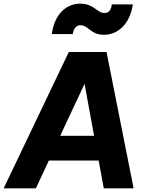

<svg xmlns="http://www.w3.org/2000/svg" viewBox="-47 -1029 799 1049"><path d="M-27 0H149L220 -152H492L520 0H683L535 -745H329ZM236 -843H351C355 -871 367 -891 392 -891C438 -891 446 -839 522 -839C593 -839 662 -893 679 -1005H564C560 -978 551 -958 523 -958C482 -958 468 -1009 391 -1009C321 -1009 252 -959 236 -843ZM282 -287 415 -571 467 -287Z"/></svg>

Font: Mluvka ExtraBold
Style: Italic
Weight: 800
Italic angle: -8°
Designer: Modified by Jiří Krblich, Original typeface by Gumpita Rahayu
Foundry: Gumpita Rahayu & Jiří Krblich
Version: Version 2.000;Glyphs 3.1.1 (3134)